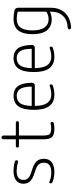

<svg xmlns="http://www.w3.org/2000/svg" viewBox="770 -1500 961 2540"><g transform="rotate(-90 1250.0 -229.5)"><path d="M246.1 -248Q161.1 -273.4 125.5 -308.1Q89.8 -342.8 89.8 -400.4Q89.8 -461.9 133.3 -496.1Q176.8 -530.3 257.8 -530.3Q323.2 -530.3 378.9 -514.6Q400.4 -509.8 400.4 -487.3Q400.4 -479.5 394 -474.6Q387.7 -469.7 379.9 -471.7Q319.3 -488.3 259.8 -489.3Q140.6 -489.3 140.6 -400.4Q140.6 -361.3 165 -335.9Q189.5 -310.5 253.9 -292Q346.7 -264.6 383.3 -228.5Q419.9 -192.4 419.9 -127.9Q419.9 -61.5 374.5 -25.9Q329.1 9.8 245.1 9.8Q175.8 9.8 116.2 -12.7Q94.7 -20.5 94.7 -43.9Q94.7 -51.8 101.6 -55.7Q108.4 -59.6 115.2 -56.6Q174.8 -30.3 240.2 -31.2Q368.2 -31.2 368.2 -127.9Q368.2 -173.8 341.3 -201.2Q314.5 -228.5 246.1 -248Z M587.9 -459Q580.1 -459 574.2 -464.8Q568.4 -470.7 568.4 -479Q568.4 -487.3 574.2 -493.7Q580.1 -500 587.9 -500H672.9Q677.7 -500 677.7 -504.9V-664.1Q677.7 -674.8 685.5 -682.6Q693.4 -690.4 703.1 -690.4Q712.9 -690.4 720.2 -682.6Q727.5 -674.8 727.5 -664.1V-504.9Q727.5 -500 733.4 -500H897.5Q905.3 -500 911.6 -493.7Q918 -487.3 918 -479Q918 -470.7 911.6 -464.8Q905.3 -459 897.5 -459H733.4Q728.5 -459 727.5 -454.1V-139.6Q727.5 -74.2 746.1 -53.2Q764.6 -32.2 822.3 -32.2Q851.6 -32.2 884.8 -40Q892.6 -42 900.4 -36.6Q908.2 -31.2 908.2 -23.4Q908.2 -13.7 902.3 -5.4Q896.5 2.9 885.7 3.9Q852.5 9.8 818.4 9.8Q738.3 9.8 708 -21Q677.7 -51.8 677.7 -134.8V-454.1Q677.7 -459 672.9 -459Z M1253.9 -488.3Q1187.5 -488.3 1155.3 -443.8Q1123 -399.4 1119.1 -294.9Q1119.1 -290 1124 -290H1370.1Q1375 -290 1375 -295.9Q1373 -404.3 1340.8 -446.3Q1308.6 -488.3 1253.9 -488.3ZM1268.6 9.8Q1066.4 9.8 1067.4 -259.8Q1067.4 -399.4 1113.3 -464.8Q1159.2 -530.3 1253.9 -530.3Q1338.9 -530.3 1381.3 -471.7Q1423.8 -413.1 1425.8 -285.2Q1425.8 -270.5 1415.5 -259.8Q1405.3 -249 1389.6 -249H1124Q1119.1 -249 1119.1 -244.1Q1122.1 -132.8 1159.7 -82Q1197.3 -31.2 1271.5 -31.2Q1326.2 -31.2 1382.8 -51.8Q1390.6 -54.7 1397.5 -50.8Q1404.3 -46.9 1404.3 -39.1Q1404.3 -14.6 1382.8 -8.8Q1325.2 9.8 1268.6 9.8Z M1753.9 -488.3Q1687.5 -488.3 1655.3 -443.8Q1623 -399.4 1619.1 -294.9Q1619.1 -290 1624 -290H1870.1Q1875 -290 1875 -295.9Q1873 -404.3 1840.8 -446.3Q1808.6 -488.3 1753.9 -488.3ZM1768.6 9.8Q1566.4 9.8 1567.4 -259.8Q1567.4 -399.4 1613.3 -464.8Q1659.2 -530.3 1753.9 -530.3Q1838.9 -530.3 1881.3 -471.7Q1923.8 -413.1 1925.8 -285.2Q1925.8 -270.5 1915.5 -259.8Q1905.3 -249 1889.6 -249H1624Q1619.1 -249 1619.1 -244.1Q1622.1 -132.8 1659.7 -82Q1697.3 -31.2 1771.5 -31.2Q1826.2 -31.2 1882.8 -51.8Q1890.6 -54.7 1897.5 -50.8Q1904.3 -46.9 1904.3 -39.1Q1904.3 -14.6 1882.8 -8.8Q1825.2 9.8 1768.6 9.8Z M2269.5 -488.3Q2117.2 -488.3 2118.2 -278.3Q2118.2 -174.8 2156.7 -120.6Q2195.3 -66.4 2264.6 -66.4Q2321.3 -66.4 2363.3 -95.7Q2366.2 -97.7 2366.2 -103.5V-470.7Q2366.2 -474.6 2361.3 -476.6Q2314.5 -488.3 2269.5 -488.3ZM2264.6 -25.4Q2169.9 -25.4 2119.1 -89.4Q2068.4 -153.3 2068.4 -278.3Q2068.4 -406.2 2118.2 -468.3Q2168 -530.3 2269.5 -530.3Q2331.1 -530.3 2383.8 -517.6Q2398.4 -513.7 2408.2 -501.5Q2418 -489.3 2418 -472.7V-42Q2418 82 2348.1 153.3Q2278.3 224.6 2153.3 230.5Q2145.5 230.5 2138.7 223.6Q2131.8 216.8 2131.8 209Q2131.8 200.2 2137.7 194.3Q2143.6 188.5 2153.3 186.5Q2254.9 181.6 2310.5 123Q2366.2 64.5 2366.2 -38.1V-44.9Q2366.2 -49.8 2362.3 -47.9Q2315.4 -25.4 2264.6 -25.4Z"/></g></svg>

Font: Rounded-L Mgen+ 1mn light
Style: Regular
Weight: 200
Designer: [Source Han Sans]
Ryoko NISHIZUKA  (kana & ideographs); Paul D. Hunt (Latin, Greek & Cyrillic); Wenlong ZHANG  (bopomofo
Version: Version 1.059.20150602